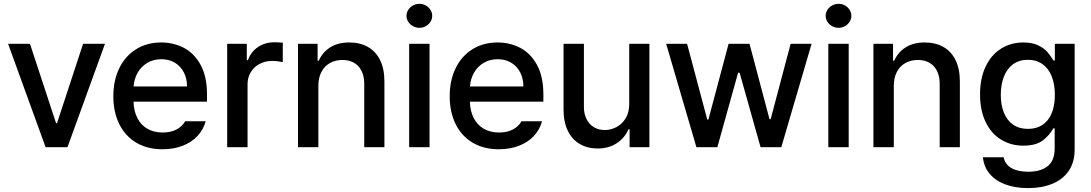

<svg xmlns="http://www.w3.org/2000/svg" viewBox="-20 -755 5597 985"><path d="M326.2 0H213.9L21.5 -530.3H133.8L267.6 -123H272.5L406.2 -530.3H518.6Z M561.5 -261.7Q561.5 -342.8 592 -405.3Q622.6 -467.8 678.2 -502.4Q733.9 -537.1 806.6 -537.1Q870.6 -537.1 923.8 -509.3Q977.1 -481.4 1009.5 -421.6Q1042 -361.8 1042 -270.5V-233.4H665Q666.5 -184.1 685.3 -148.2Q704.1 -112.3 737.3 -93.8Q770.5 -75.2 814.5 -75.2Q856.9 -75.2 886.2 -91.1Q915.5 -106.9 929.7 -132.8H1035.2Q1023.4 -89.8 993.2 -57.4Q962.9 -24.9 916.7 -7.1Q870.6 10.7 813.5 10.7Q736.3 10.7 679.4 -22.9Q622.6 -56.6 592 -118.2Q561.5 -179.7 561.5 -261.7ZM939.5 -311.5Q939.5 -352.1 923.1 -383.8Q906.7 -415.5 877 -433.3Q847.2 -451.2 807.6 -451.2Q767.1 -451.2 735.6 -432.4Q704.1 -413.6 686 -381.6Q668 -349.6 665.5 -311.5Z M1145.5 -530.3H1246.1V-446.3H1252Q1266.6 -488.8 1303.2 -513.4Q1339.8 -538.1 1386.7 -538.1Q1409.2 -538.1 1430.7 -536.1V-436.5Q1421.9 -438.5 1406 -440.4Q1390.1 -442.4 1376 -442.4Q1340.3 -442.4 1311.5 -427Q1282.7 -411.6 1266.4 -384.5Q1250 -357.4 1250 -323.2V0H1145.5Z M1613.3 0H1508.8V-530.3H1609.4V-443.4H1615.2Q1634.8 -487.3 1674.3 -512.2Q1713.9 -537.1 1771.5 -537.1Q1826.7 -537.1 1867.2 -514.4Q1907.7 -491.7 1929.9 -446.8Q1952.1 -401.9 1952.1 -336.9V0H1848.6V-324.2Q1848.6 -381.8 1818.8 -414.6Q1789.1 -447.3 1736.3 -447.3Q1700.7 -447.3 1672.6 -431.6Q1644.5 -416 1628.9 -386Q1613.3 -356 1613.3 -314.5Z M2079.1 -530.3H2183.6V0H2079.1ZM2065.4 -673.8Q2065.4 -690.4 2074.5 -704.6Q2083.5 -718.8 2098.9 -727.1Q2114.3 -735.4 2131.8 -735.4Q2149.4 -735.4 2164.3 -727.1Q2179.2 -718.8 2188.2 -704.6Q2197.3 -690.4 2197.3 -673.8Q2197.3 -657.2 2188.2 -643.1Q2179.2 -628.9 2164.3 -620.6Q2149.4 -612.3 2131.8 -612.3Q2114.3 -612.3 2098.9 -620.6Q2083.5 -628.9 2074.5 -643.1Q2065.4 -657.2 2065.4 -673.8Z M2287.1 -261.7Q2287.1 -342.8 2317.6 -405.3Q2348.1 -467.8 2403.8 -502.4Q2459.5 -537.1 2532.2 -537.1Q2596.2 -537.1 2649.4 -509.3Q2702.6 -481.4 2735.1 -421.6Q2767.6 -361.8 2767.6 -270.5V-233.4H2390.6Q2392.1 -184.1 2410.9 -148.2Q2429.7 -112.3 2462.9 -93.8Q2496.1 -75.2 2540 -75.2Q2582.5 -75.2 2611.8 -91.1Q2641.1 -106.9 2655.3 -132.8H2760.7Q2749 -89.8 2718.8 -57.4Q2688.5 -24.9 2642.3 -7.1Q2596.2 10.7 2539.1 10.7Q2461.9 10.7 2405 -22.9Q2348.1 -56.6 2317.6 -118.2Q2287.1 -179.7 2287.1 -261.7ZM2665 -311.5Q2665 -352.1 2648.7 -383.8Q2632.3 -415.5 2602.5 -433.3Q2572.8 -451.2 2533.2 -451.2Q2492.7 -451.2 2461.2 -432.4Q2429.7 -413.6 2411.6 -381.6Q2393.6 -349.6 2391.1 -311.5Z M3208 -530.3H3311.5V0H3210V-91.8H3204.1Q3185.1 -47.4 3144 -20.3Q3103 6.8 3045.9 6.8Q2994.1 6.8 2954.6 -16.1Q2915 -39.1 2893.1 -84Q2871.1 -128.9 2871.1 -193.4V-530.3H2975.6V-206.1Q2975.6 -170.4 2989.3 -143.6Q3002.9 -116.7 3027.1 -102.3Q3051.3 -87.9 3083 -87.9Q3113.3 -87.9 3142.1 -102.8Q3170.9 -117.7 3189.5 -147.7Q3208 -177.7 3208 -220.7Z M3397.5 -530.3H3504.9L3608.4 -141.6H3614.3L3717.8 -530.3H3825.2L3927.7 -143.6H3933.6L4036.1 -530.3H4143.6L3988.3 0H3881.8L3774.4 -381.8H3766.6L3660.2 0H3552.7Z M4229.5 -530.3H4334V0H4229.5ZM4215.8 -673.8Q4215.8 -690.4 4224.9 -704.6Q4233.9 -718.8 4249.3 -727.1Q4264.6 -735.4 4282.2 -735.4Q4299.8 -735.4 4314.7 -727.1Q4329.6 -718.8 4338.6 -704.6Q4347.7 -690.4 4347.7 -673.8Q4347.7 -657.2 4338.6 -643.1Q4329.6 -628.9 4314.7 -620.6Q4299.8 -612.3 4282.2 -612.3Q4264.6 -612.3 4249.3 -620.6Q4233.9 -628.9 4224.9 -643.1Q4215.8 -657.2 4215.8 -673.8Z M4565.4 0H4460.9V-530.3H4561.5V-443.4H4567.4Q4586.9 -487.3 4626.5 -512.2Q4666 -537.1 4723.6 -537.1Q4778.8 -537.1 4819.3 -514.4Q4859.9 -491.7 4882.1 -446.8Q4904.3 -401.9 4904.3 -336.9V0H4800.8V-324.2Q4800.8 -381.8 4771 -414.6Q4741.2 -447.3 4688.5 -447.3Q4652.8 -447.3 4624.8 -431.6Q4596.7 -416 4581.1 -386Q4565.4 -356 4565.4 -314.5Z M5022.5 51.8H5128.9Q5136.2 88.4 5168.9 107.2Q5201.7 126 5254.9 126Q5319.3 126 5355 97.2Q5390.6 68.4 5390.6 7.8V-96.7H5383.8Q5363.8 -60.1 5328.9 -33.9Q5293.9 -7.8 5229.5 -7.8Q5166.5 -7.8 5116 -38.6Q5065.4 -69.3 5036.6 -128.9Q5007.8 -188.5 5007.8 -270.5Q5007.8 -353 5036.4 -413.3Q5064.9 -473.6 5115.5 -505.4Q5166 -537.1 5230.5 -537.1Q5275.9 -537.1 5306.4 -522.2Q5336.9 -507.3 5353.5 -488Q5370.1 -468.8 5384.8 -444.3H5391.6V-530.3H5493.2V11.7Q5493.2 77.6 5462.4 122.1Q5431.6 166.5 5377.9 188.2Q5324.2 210 5253.9 210Q5187.5 210 5137 190.9Q5086.4 171.9 5056.9 136.2Q5027.3 100.6 5022.5 51.8ZM5391.6 -268.6Q5391.6 -322.8 5375.5 -363.3Q5359.4 -403.8 5328.1 -426Q5296.9 -448.2 5252.9 -448.2Q5208 -448.2 5176.8 -425Q5145.5 -401.9 5129.9 -361.1Q5114.3 -320.3 5114.3 -268.6Q5114.3 -216.3 5130.1 -177Q5146 -137.7 5177.2 -115.7Q5208.5 -93.8 5252.9 -93.8Q5319.3 -93.8 5355.5 -139.9Q5391.6 -186 5391.6 -268.6Z"/></svg>

Font: Pretendard Std Medium
Style: Regular
Weight: 500
Designer: Base glyphs from Inter by Rasmus Andersson; Hangeul glyphs from Noto Sans CJK(Source Han Sans) by Jang Soo-young and Kan
Foundry: Kil Hyung-jin
Version: Version 1.309